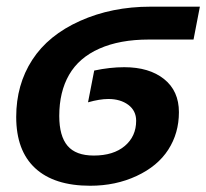

<svg xmlns="http://www.w3.org/2000/svg" viewBox="-20 -561 634 590"><path d="M529.8 -216.3Q529.8 -151.9 497.1 -101.1Q464.4 -50.3 399.9 -20.3Q335.4 9.8 257.3 9.8Q146.5 9.8 88.1 -44.2Q29.8 -98.1 29.8 -201.7Q29.8 -300.8 79.1 -377Q128.4 -453.1 226.1 -496.8Q323.7 -540.5 442.4 -540.5H594.2L574.7 -439.5H437.5Q348.1 -439.5 285.4 -411.6Q222.7 -383.8 192.4 -331.3Q162.1 -278.8 162.1 -204.6Q162.1 -143.1 187.5 -113Q212.9 -83 268.1 -83Q328.6 -83 363.5 -112.5Q398.4 -142.1 398.4 -189.9Q398.4 -220.7 374.3 -238.8Q350.1 -256.8 313 -256.8Q286.6 -256.8 250.5 -246.6L269.5 -344.2Q317.9 -354.5 361.8 -354.5Q438.5 -354.5 484.1 -318.1Q529.8 -281.7 529.8 -216.3Z"/></svg>

Font: Liberation Sans
Style: Bold Italic
Weight: 700
Italic angle: -12°
Designer: Steve Matteson
Foundry: Ascender Corporation
Version: Version 2.1.5